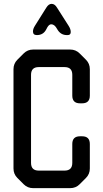

<svg xmlns="http://www.w3.org/2000/svg" viewBox="-20 -967 536 996"><path d="M103 -11Q123 9 152 9H344Q373 9 393 -11L426 -44Q446 -64 446 -93V-220Q446 -260 406 -260H395Q355 -260 355 -220V-122Q355 -82 315 -82H181Q141 -82 141 -122V-579Q141 -619 181 -619H315Q355 -619 355 -579V-471Q355 -431 395 -431H406Q446 -431 446 -471V-608Q446 -637 426 -657L393 -690Q373 -710 344 -710H152Q123 -710 103 -690L70 -657Q50 -637 50 -608V-93Q50 -64 70 -44ZM151 -804Q151 -785 171 -785Q204 -785 219 -813L226 -826Q235 -841 246 -841Q263 -841 276 -817L279 -812Q296 -785 327 -785H331Q347 -785 347 -801Q347 -816 336 -833L276 -927Q264 -947 248 -947Q232 -947 220 -927L161 -833Q151 -817 151 -804Z"/></svg>

Font: WDXL Lubrifont SC
Style: Regular
Weight: 400
Designer: [WDXL Lubrifont] Copyright 2020-2022 (c) NightFurySL2001, Skr-ZERO; [ZCOOL QingKe HuangYou] Copyright 2018-2022 (c) The 
Version: Version 2.001;hotconv 1.1.1;makeotfexe 2.6.0